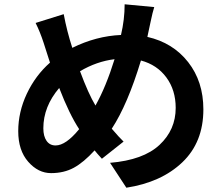

<svg xmlns="http://www.w3.org/2000/svg" viewBox="-20 -817 1040 895"><path d="M699 -784Q691 -759 682.5 -717.5Q674 -676 671 -664Q668 -652 667 -645Q786 -618 857 -527.5Q928 -437 928 -307Q928 -154 830 -60.5Q732 33 569 58L493 -58Q648 -71 723.5 -141.5Q799 -212 799 -314Q799 -397 755.5 -456Q712 -515 637 -535Q575 -330 501 -217Q537 -175 556 -157L455 -77Q431 -103 421 -116Q370 -60 324 -35Q278 -10 218 -10Q158 -10 111.5 -63Q65 -116 65 -205.5Q65 -295 105 -380Q145 -465 213 -525Q200 -566 183.5 -617Q167 -668 146 -710L277 -751Q292 -671 317 -594Q428 -649 544 -654Q561 -726 561 -797ZM182 -219Q182 -182 197 -160.5Q212 -139 239 -139Q287 -139 349 -215Q303 -285 256 -407Q182 -320 182 -219ZM353 -485Q392 -380 425 -325Q474 -412 514 -541Q431 -531 353 -485Z"/></svg>

Font: Swei Fan Sans CJK TC
Style: Bold
Weight: 700
Version: Version 2.130